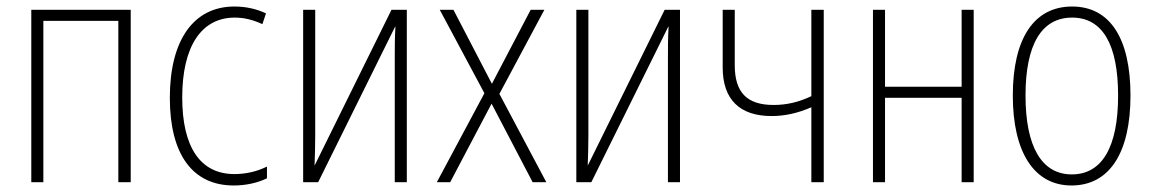

<svg xmlns="http://www.w3.org/2000/svg" viewBox="-20 -559 3532 589"><path d="M76 0H113V-495H343V0H381V-529H76Z M697 10C732 10 768 3 799 -12V-48C767 -32 732 -25 699 -25C595 -25 539 -107 539 -260C539 -417 598 -505 700 -505C730 -505 756 -498 785 -485L796 -518C766 -532 734 -539 699 -539C574 -539 501 -436 501 -259C501 -85 571 10 697 10Z M910 0H956L1192 -477H1193C1191 -443 1191 -410 1191 -377V0H1228V-529H1181L945 -51C946 -81 947 -111 947 -143V-529H910Z M1320 0H1361L1488 -241L1614 0H1656L1512 -271L1650 -529H1608L1489 -302L1371 -529H1329L1466 -273Z M1748 0H1794L2030 -477H2031C2029 -443 2029 -410 2029 -377V0H2066V-529H2019L1783 -51C1784 -81 1785 -111 1785 -143V-529H1748Z M2469 0H2507V-529H2469V-264C2429 -245 2392 -237 2353 -237C2272 -237 2234 -275 2234 -359V-529H2197V-352C2197 -254 2249 -203 2347 -203C2388 -203 2428 -212 2469 -230Z M2658 0H2695V-259H2930V0H2967V-529H2930V-293H2695V-529H2658Z M3267 10C3384 10 3448 -91 3448 -266C3448 -443 3384 -539 3269 -539C3152 -539 3087 -441 3087 -266C3087 -91 3153 10 3267 10ZM3268 -24C3175 -24 3126 -110 3126 -266C3126 -422 3175 -505 3269 -505C3362 -505 3410 -423 3410 -266C3410 -108 3361 -24 3268 -24Z"/></svg>

Font: Noto Sans Condensed ExtraLight
Style: Regular
Weight: 200
Width: 3
Designer: Monotype Design Team
Foundry: Monotype Imaging Inc.
Version: Version 2.013